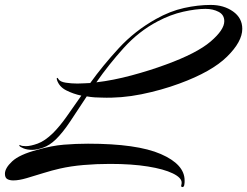

<svg xmlns="http://www.w3.org/2000/svg" viewBox="-47 -691 1003 779"><path d="M84 -83Q63 -83 48.5 -89Q34 -95 32 -99Q31 -101 32 -102.5Q33 -104 35 -102Q41 -98 58 -98Q77 -98 106 -108.5Q135 -119 168 -151Q195 -178 223 -217.5Q251 -257 283 -303Q250 -310 221.5 -324.5Q193 -339 184 -367Q182 -375 185 -375Q188 -375 190 -370Q197 -359 220 -355.5Q243 -352 267 -352Q282 -352 295.5 -353Q309 -354 316 -354H319Q370 -425 435 -495.5Q500 -566 586 -614Q643 -646 699.5 -658.5Q756 -671 808 -671Q861 -671 898.5 -644.5Q936 -618 936 -574Q936 -522 874 -461Q812 -400 681 -352Q608 -325 526.5 -308.5Q445 -292 365 -295Q352 -295 337 -296Q322 -297 305 -300Q269 -245 238 -198.5Q207 -152 179 -125Q154 -101 128 -92Q102 -83 84 -83ZM344 -357Q412 -365 486.5 -385Q561 -405 626 -429Q752 -475 807.5 -522.5Q863 -570 863 -605Q863 -631 840 -643Q817 -655 787 -655Q748 -655 696.5 -643.5Q645 -632 592 -604Q516 -564 455 -496.5Q394 -429 344 -357ZM693 68Q686 68 689 58Q690 55 690 50Q690 30 654 12.5Q618 -5 553 -15.5Q488 -26 399 -26Q344 -26 292 -21.5Q240 -17 196 -7Q165 0 129.5 11Q94 22 62 31.5Q30 41 7 41Q-8 41 -17.5 35.5Q-27 30 -27 14Q-27 -9 2.5 -36.5Q32 -64 104 -83Q163 -100 212 -104Q261 -108 310 -108Q509 -108 605.5 -66Q702 -24 702 41Q702 45 702 48.5Q702 52 701 57Q700 68 693 68Z"/></svg>

Font: Arizonia
Style: Regular
Weight: 400
Designer: Robert E. Leuschke
Foundry: Robert E. Leuschke
Version: Version 1.010; ttfautohint (v1.8.4.7-5d5b)